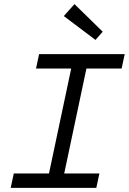

<svg xmlns="http://www.w3.org/2000/svg" viewBox="-20 -913 626 933"><path d="M32 0 47 -70H218L326 -580H155L170 -650H586L571 -580H400L292 -70H463L448 0ZM444 -719 290 -835 342 -893 479 -759Z"/></svg>

Font: Sometype Mono
Style: Italic
Weight: 400
Italic angle: -12°
Monospace: yes
Designer: Ryoichi Tsunekawa
Foundry: Dharma Type
Version: Version 1.000; ttfautohint (v1.8.3)